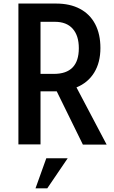

<svg xmlns="http://www.w3.org/2000/svg" viewBox="-20 -804 635 1069"><path d="M441.4 1 295.9 -295.4H282.7H205.6V0H82.5V-784.2H293Q369.6 -784.2 425 -754.9Q480.5 -725.6 509.8 -669.9Q539.1 -614.3 539.1 -536.6Q539.1 -456.5 504.6 -400.1Q470.2 -343.8 405.8 -317.4L573.7 1ZM205.6 -392.6H279.8Q418.9 -392.6 418.9 -535.6Q418.9 -605.5 384.8 -644Q350.6 -682.6 285.6 -682.6H205.6ZM237.8 77.1H356.9L243.2 244.6H177.7Z"/></svg>

Font: Decalotype Medium
Style: Regular
Weight: 500
Designer: Alfredo Marco Pradil
Foundry: Alfredo Marco Pradil
Version: Version 1.0